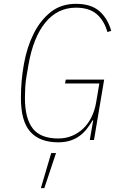

<svg xmlns="http://www.w3.org/2000/svg" viewBox="-20 -730 640 1001"><path d="M466 -103H463Q449 -79 432.5 -58Q416 -37 395 -21.5Q374 -6 346.5 3Q319 12 284 12Q187 12 138 -43Q89 -98 89 -219Q89 -310 105 -398Q121 -486 156 -555.5Q191 -625 245 -667.5Q299 -710 376 -710Q454 -710 497.5 -672.5Q541 -635 560 -569L540 -563Q523 -623 484 -656.5Q445 -690 376 -690Q280 -690 216.5 -612.5Q153 -535 128 -390L118 -331Q113 -301 111.5 -273Q110 -245 110 -219Q110 -113 150.5 -60.5Q191 -8 284 -8Q323 -8 356 -22Q389 -36 414.5 -60.5Q440 -85 457 -119.5Q474 -154 481 -195L498 -295H319L323 -315H523L470 0H448ZM247 68H272L211 251H193Z"/></svg>

Font: IBM Plex Mono Thin
Style: Italic
Weight: 100
Italic angle: -9°
Monospace: yes
Designer: Mike Abbink, Paul van der Laan, Pieter van Rosmalen
Foundry: Bold Monday
Version: Version 2.3